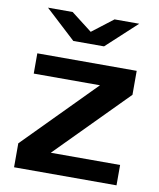

<svg xmlns="http://www.w3.org/2000/svg" viewBox="-83 -809 724 875"><g transform="rotate(10 278.5 -371.5)"><path d="M516.1 0H42V-110.8L362.8 -436H56.2V-529.8H516.1V-418.9L195.3 -94.2H516.1ZM278.8 -668.5 376 -743.2H490.2L350.1 -613.8H208L67.9 -743.2H182.1Z"/></g></svg>

Font: Aurulent Sans
Style: Bold
Weight: 700
Version: Version 2007.05.04